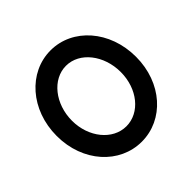

<svg xmlns="http://www.w3.org/2000/svg" viewBox="-109 -631 810 810"><g transform="rotate(45 296.5 -225.5)"><path d="M24 -226C24 -95 142 11 298 11C454 11 569 -95 569 -226C569 -357 454 -462 298 -462C142 -462 24 -357 24 -226ZM116 -226C116 -307 198 -371 298 -371C398 -371 477 -307 477 -226C477 -145 397 -80 298 -80C198 -80 116 -145 116 -226Z"/></g></svg>

Font: Charger Sport
Style: BdExt
Weight: 700
Designer: Jasper
Foundry: Cannot Into Space Fonts
Version: Version 1.1